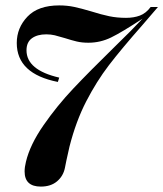

<svg xmlns="http://www.w3.org/2000/svg" viewBox="-20 -542 604 710"><path d="M564 -516 509 -452Q428 -360 382.5 -300.5Q337 -241 299 -167.5Q261 -94 237 0Q229 34 225.5 51.5Q222 69 220 79Q214 109 191 128.5Q168 148 131 148Q71 148 71 92Q71 76 76 56Q91 -7 141 -79Q191 -151 251 -214.5Q311 -278 404 -369Q469 -432 507 -473Q431 -423 391 -403.5Q351 -384 307 -384Q283 -384 264 -388.5Q245 -393 220 -401Q197 -408 182.5 -411.5Q168 -415 151 -415Q118 -415 98 -400.5Q78 -386 78 -356Q78 -283 199 -255L194 -239Q42 -269 42 -383Q42 -439 81.5 -480.5Q121 -522 199 -522Q228 -522 254 -516.5Q280 -511 317 -500Q355 -488 384 -482Q413 -476 446 -476Q475 -476 497.5 -484.5Q520 -493 537 -516Z"/></svg>

Font: Playfair Display SC
Style: Bold Italic
Weight: 700
Italic angle: -14°
Designer: Claus Eggers Sørensen
Foundry: Claus Eggers Sørensen
Version: Version 1.200; ttfautohint (v1.6)